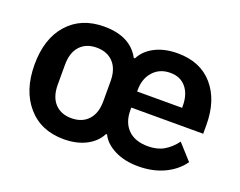

<svg xmlns="http://www.w3.org/2000/svg" viewBox="-92 -699 1094 876"><g transform="rotate(20 455.5 -261.0)"><path d="M280.8 12.2Q169.9 12.2 105 -62.7Q40 -137.7 40 -263.2Q40 -388.7 104.7 -461.4Q169.4 -534.2 280.8 -534.2Q407.7 -534.2 455.1 -445.8H460.9Q481.4 -486.8 527.6 -510.5Q573.7 -534.2 637.2 -534.2Q747.6 -534.2 809.3 -462.9Q871.1 -391.6 871.1 -271V-229H522V-215.8Q522 -157.2 555.9 -123Q589.8 -88.9 652.8 -88.9Q697.8 -88.9 729.7 -107.4Q761.7 -126 787.1 -160.2L855 -85Q822.8 -39.6 767.8 -13.7Q712.9 12.2 642.1 12.2Q575.7 12.2 527.1 -12.5Q478.5 -37.1 460 -76.2H455.1Q434.1 -34.7 388.4 -11.2Q342.8 12.2 280.8 12.2ZM522 -307.1H740.2V-316.9Q740.2 -372.6 712.6 -405.8Q685.1 -439 636.2 -439Q585 -439 553.5 -404.5Q522 -370.1 522 -314.9ZM280.8 -89.8Q332.5 -89.8 362.3 -121.8Q392.1 -153.8 392.1 -212.9V-309.1Q392.1 -368.2 362.3 -400.1Q332.5 -432.1 280.8 -432.1Q230 -432.1 200.4 -400.1Q170.9 -368.2 170.9 -309.1V-212.9Q170.9 -153.8 200.4 -121.8Q230 -89.8 280.8 -89.8Z"/></g></svg>

Font: Anuphan SemiBold
Style: Bold
Weight: 600
Designer: Mike Abbink, Paul van der Laan, Pieter van Rosmalen, Mint Tantisuwanna
Foundry: Bold Monday; Cadson Demak
Version: Version 3.002;hotconv 1.0.109;makeotfexe 2.5.65596